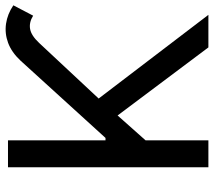

<svg xmlns="http://www.w3.org/2000/svg" viewBox="-60 -716 776 697"><g transform="rotate(-90 328.5 -368.0)"><path d="M69.3 0V-727.5H167V-373.5H175.8L456.5 -682.1Q486.8 -714.4 521 -727.1Q555.2 -739.7 590.3 -734.6Q625.5 -729.5 657.2 -708L619.6 -636.2Q595.2 -651.4 571.3 -647.2Q547.4 -643.1 520.5 -614.3L318.8 -398.4L622.6 0H504.4L257.3 -329.6L167 -228V0Z"/></g></svg>

Font: Inter Cardless Display
Style: Regular
Weight: 400
Designer: Rasmus Andersson
Foundry: rsms
Version: Version 4.001;git-9221beed3